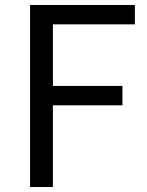

<svg xmlns="http://www.w3.org/2000/svg" viewBox="-20 -753 592 773"><path d="M101 0H193V-329H473V-407H193V-655H523V-733H101Z"/></svg>

Font: GenYoGothic2 TW R
Style: Regular
Weight: 400
Version: Version 2.100;PS 2.1;hotconv 16.6.51;makeotf.lib2.5.65220 DE